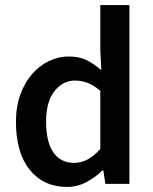

<svg xmlns="http://www.w3.org/2000/svg" viewBox="-20 -726 604 758"><path d="M245 12Q152 12 97.5 -55.5Q43 -123 43 -245Q43 -305 60.5 -353Q78 -401 107 -434Q136 -467 173.5 -485Q211 -503 251 -503Q293 -503 322 -488.5Q351 -474 380 -449L376 -528V-706H491V0H396L388 -53H384Q357 -26 321 -7Q285 12 245 12ZM273 -83Q328 -83 376 -138V-367Q350 -390 325.5 -399Q301 -408 276 -408Q228 -408 195 -366Q162 -324 162 -246Q162 -166 190.5 -124.5Q219 -83 273 -83Z"/></svg>

Font: Giro Sans Semibold
Style: Regular
Weight: 600
Designer: Paul D. Hunt
Foundry: Adobe Systems Incorporated
Version: Version 1.000;PS 1.0;hotconv 1.0.88;makeotf.lib2.5.647800